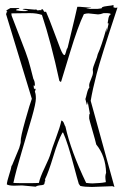

<svg xmlns="http://www.w3.org/2000/svg" viewBox="-20 -740 485 760"><path d="M67 -6 36 -5Q16 -5 7 -10Q8 -23 16 -47.5Q24 -72 26 -85L27 -84L56 -154Q63 -176 62 -181Q61 -196 80 -263.5Q99 -331 106 -349L4 -684Q6 -692 9 -695Q8 -696 4 -696Q6 -700 13 -703.5Q20 -707 21 -708H57Q55 -704 49.5 -704Q44 -704 44 -699Q59 -696 75 -696Q91 -696 91 -698L70 -703V-704Q71 -705 82 -705L116 -702Q123 -702 124 -703Q125 -699 130 -699L138 -700Q142 -700 143 -699L145 -704Q150 -704 152 -698.5Q154 -693 157.5 -693Q161 -693 162 -694Q175 -665 192 -618.5Q209 -572 219 -547Q229 -522 235 -522Q238 -522 241 -534Q244 -546 247 -552L246 -544Q285 -706 286 -713H297L333 -710Q340 -710 341 -711Q339 -708 331.5 -708Q324 -708 321 -707Q335 -705 336 -705H367Q368 -705 382 -707L384 -711Q391 -715 407 -716.5Q423 -718 429 -720L430 -715L428 -712Q434 -709 437 -709Q440 -709 441.5 -709.5Q443 -710 445 -710Q379 -511 362.5 -447.5Q346 -384 339 -341L433 0L425 -3L344 0Q315 0 298 -4L292 -12Q285 -35 274 -77Q248 -176 230 -215H227Q210 -184 191 -121Q172 -58 158 -30Q159 -30 159 -26Q159 -22 158 -21L157 -22Q157 -11 152.5 -9Q148 -7 138.5 -6.5Q129 -6 121 -1ZM346 -14 380 -16H381L399 -19Q397 -33 397 -40.5Q397 -48 400 -56Q398 -123 361 -168Q358 -182 345.5 -225Q333 -268 333 -271V-278Q333 -288 335 -290L336 -289L327 -338Q327 -329 324 -324L318 -348Q320 -353 324 -370Q328 -387 334 -394Q333 -395 333 -402.5Q333 -410 340.5 -427Q348 -444 348 -453Q348 -462 347 -463Q348 -474 356.5 -494.5Q365 -515 367 -526Q381 -555 402 -630V-612L410 -647L406 -648Q407 -652 408 -660Q410 -680 419 -684Q415 -688 405 -688H390Q377 -683 368 -683L330 -687Q321 -687 312 -684Q289 -637 257.5 -533.5Q226 -430 222 -417L220 -416Q219 -416 215 -420Q182 -573 146 -681Q125 -688 99.5 -688Q74 -688 54 -687.5Q34 -687 25 -687L26 -678Q37 -648 61 -587Q85 -526 92 -503Q99 -480 112 -428Q118 -418 118 -405V-400L113 -402Q113 -397 114 -392.5Q115 -388 115 -387L118 -390Q121 -388 121 -386L118 -377Q122 -369 122 -350Q122 -331 105.5 -273.5Q89 -216 66 -139.5Q43 -63 33 -16Q42 -15 83.5 -15Q125 -15 134 -16Q138 -37 157 -76.5Q176 -116 180.5 -133Q185 -150 201.5 -194Q218 -238 223 -263Q230 -261 233.5 -251Q237 -241 239 -239Q260 -143 321 -16Q337 -14 346 -14ZM380 -16 379 -18 381 -16Z"/></svg>

Font: Londrina Sketch
Style: Regular
Weight: 400
Designer: Marcelo Magalhaes
Foundry: Marcelo Magalhaes
Version: Version 1.001 2011